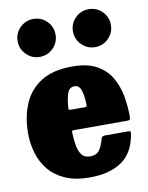

<svg xmlns="http://www.w3.org/2000/svg" viewBox="-91 -872 737 957"><g transform="rotate(-10 278.0 -393.5)"><path d="M20 -250Q20 -330 47 -395.8Q74 -461.5 134.2 -500.8Q194.5 -540 295 -540Q371 -540 418.2 -513.5Q465.5 -487 490.5 -443.2Q515.5 -399.5 524.8 -347.8Q534 -296 534 -245Q534 -233.5 531.2 -229.8Q528.5 -226 517 -226H249Q238.5 -226 237.8 -223.2Q237 -220.5 237.5 -211Q239 -175.5 244.5 -146.5Q250 -117.5 264 -100.2Q278 -83 305 -83Q336.5 -83 351.5 -102.5Q366.5 -122 377 -161Q380 -173 395 -173H511Q521.5 -173 524 -170.8Q526.5 -168.5 525 -160Q510 -64.5 448.2 -22.2Q386.5 20 285.5 20Q213 20 162.2 -2.2Q111.5 -24.5 80.2 -62.5Q49 -100.5 34.5 -149Q20 -197.5 20 -250ZM253 -329H318.5Q329 -329 330.2 -330.8Q331.5 -332.5 331.5 -342.5Q331 -384 321.8 -412.5Q312.5 -441 289 -441Q262.5 -441 253 -415Q243.5 -389 240 -347.5Q239 -336.5 239.5 -332.8Q240 -329 253 -329ZM424.5 -615Q385 -615 356.8 -643.2Q328.5 -671.5 328.5 -711Q328.5 -751 356.8 -779Q385 -807 424.5 -807Q464.5 -807 492.5 -779Q520.5 -751 520.5 -711Q520.5 -671.5 492.5 -643.2Q464.5 -615 424.5 -615ZM144.5 -615Q105 -615 76.8 -643.2Q48.5 -671.5 48.5 -711Q48.5 -751 76.8 -779Q105 -807 144.5 -807Q184.5 -807 212.5 -779Q240.5 -751 240.5 -711Q240.5 -671.5 212.5 -643.2Q184.5 -615 144.5 -615Z"/></g></svg>

Font: Besley* Narrow Fatface
Style: Regular
Weight: 900
Width: 4
Designer: Owen Earl
Foundry: indestructible type*
Version: Version 3.000; ttfautohint (v1.8.3)